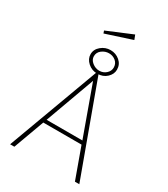

<svg xmlns="http://www.w3.org/2000/svg" viewBox="-224 -1037 998 1139"><g transform="rotate(30 275.0 -467.5)"><path d="M482 0 406 -210H144L67 0H38L272 -634H280L512 0ZM276 -572 153 -234H398ZM276 -621Q238 -621 211 -645.5Q184 -670 184 -702Q184 -735 212 -758.5Q240 -782 276 -782Q312 -782 339 -759Q366 -736 366 -700Q366 -669 340.5 -645Q315 -621 276 -621ZM277 -642Q304 -642 323.5 -659.5Q343 -677 343 -701Q343 -728 323.5 -744.5Q304 -761 277 -761Q251 -761 229 -744.5Q207 -728 207 -701Q207 -677 229 -659.5Q251 -642 277 -642ZM189 -846 183 -863 355 -935 367 -904Z"/></g></svg>

Font: Inconsolata SemiExpanded ExtraLight
Style: Regular
Weight: 200
Width: 6
Monospace: yes
Designer: Raph Levien, Cyreal, Brenton Simpson
Foundry: Raph Levien, Cyreal, Google
Version: Version 3.001; ttfautohint (v1.8.2.53-6de2)